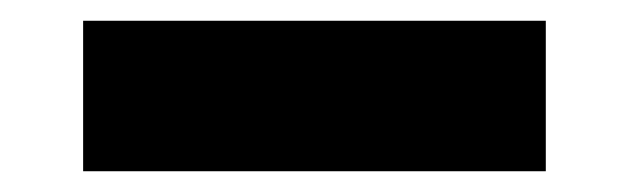

<svg xmlns="http://www.w3.org/2000/svg" viewBox="-20 -20 605 185"><path d="M60.1 0H505.9V145H60.1Z"/></svg>

Font: Rammetto One
Style: Regular
Weight: 400
Designer: Vernon Adams
Foundry: Vernon Adams
Version: Version 1.100; ttfautohint (v1.8.4.7-5d5b)